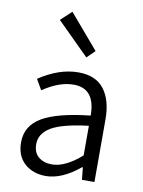

<svg xmlns="http://www.w3.org/2000/svg" viewBox="-88 -835 676 907"><g transform="rotate(10 250.5 -381.0)"><path d="M287 -573 133 -726 185 -774 325 -610ZM195 12Q133 12 93 -24Q53 -60 53 -125Q53 -204 125 -246.5Q197 -289 355 -306Q355 -436 251 -436Q182 -436 104 -383L75 -433Q171 -497 263 -497Q347 -497 387 -444.5Q427 -392 427 -300V0H367L361 -59H358Q272 12 195 12ZM214 -47Q278 -47 355 -115V-257Q230 -242 177.5 -211Q125 -180 125 -129Q125 -88 150 -67.5Q175 -47 214 -47Z"/></g></svg>

Font: Assistant
Style: Regular
Weight: 400
Designer: Hebrew By Ben Nathan, Latin by Paul Hunt
Version: Version 2.001;PS 002.001;hotconv 1.0.88;makeotf.lib2.5.64775